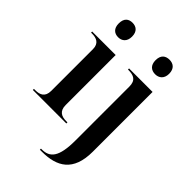

<svg xmlns="http://www.w3.org/2000/svg" viewBox="-284 -878 1236 1236"><g transform="rotate(45 334.0 -260.0)"><path d="M167 -628C200 -628 228 -648 228 -694C228 -742 200 -760 167 -760C133 -760 107 -742 107 -694C107 -648 133 -628 167 -628ZM504 -628C537 -628 566 -648 566 -694C566 -742 537 -760 504 -760C469 -760 442 -742 442 -694C442 -648 469 -628 504 -628ZM19 0H324V-10H312C272 -10 237 -24 237 -81V-536H23V-526H32C71 -526 107 -513 107 -459V-80C107 -23 72 -10 32 -10H19ZM323 240H341C477 240 573 187 573 8V-536H359V-526H362C411 -526 443 -512 443 -455V36C443 188 403 230 330 230H323Z"/></g></svg>

Font: Noto Serif Display SemiBold
Style: Regular
Weight: 600
Designer: Monotype Design Team
Foundry: Monotype Imaging Inc.
Version: Version 2.009